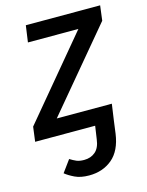

<svg xmlns="http://www.w3.org/2000/svg" viewBox="-126 -597 675 880"><g transform="rotate(-15 212.0 -157.0)"><path d="M83.8 -527.1H436.4L427.4 -456.4L110.2 -77.7H371.5L360.4 0H-13.2L-4.1 -69.7L312.1 -448.4H72.7ZM186.8 213.1Q146.7 213.1 119.6 200.1Q92.5 187.1 75.4 173.1L116.8 116.5Q132.8 126.5 146.8 132.5Q160.8 138.5 182.7 138.5Q214.7 138.5 236.1 120Q257.6 101.6 262.5 61.7L271.5 0H360.4L352.5 59.6Q341.4 137.9 296.8 175.5Q252.1 213.1 186.8 213.1Z"/></g></svg>

Font: Fira Sans Variable
Style: Italic
Weight: 397
Italic angle: -8°
Designer: Carrois Corporate & Edenspiekermann AG
Foundry: Carrois Corporate GbR & Edenspiekermann AG
Version: Version 4.202